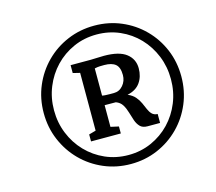

<svg xmlns="http://www.w3.org/2000/svg" viewBox="-117 -1061 1283 1143"><g transform="rotate(-15 524.5 -489.0)"><path d="M130 -489.5Q130 -578.5 162.8 -655.8Q195.5 -733 253.5 -791.2Q311.5 -849.5 388.8 -882.2Q466 -915 554.5 -915Q643 -915 720 -882.2Q797 -849.5 855 -791.2Q913 -733 945.5 -655.8Q978 -578.5 978 -489.5Q978 -400.5 945.5 -323Q913 -245.5 855 -187Q797 -128.5 720 -95.5Q643 -62.5 554.5 -62.5Q466 -62.5 388.8 -95.5Q311.5 -128.5 253.5 -187Q195.5 -245.5 162.8 -323Q130 -400.5 130 -489.5ZM193.5 -489.5Q193.5 -413 220.8 -345.8Q248 -278.5 297.2 -227.2Q346.5 -176 412.2 -147Q478 -118 554.5 -118Q630.5 -118 696.2 -147.2Q762 -176.5 810.8 -227.5Q859.5 -278.5 886.8 -345.8Q914 -413 914 -489.5Q914 -566 886.8 -633.2Q859.5 -700.5 810.8 -751.5Q762 -802.5 696.2 -831.5Q630.5 -860.5 554.5 -860.5Q477.5 -860.5 411.8 -831.2Q346 -802 297 -750.8Q248 -699.5 220.8 -632.5Q193.5 -565.5 193.5 -489.5ZM401.5 -309V-665L358.5 -675.5V-724H443Q466 -723.5 483.2 -724Q500.5 -724.5 519 -725.2Q537.5 -726 564.5 -726.5Q658 -726.5 701.8 -692.2Q745.5 -658 745.5 -601.5Q745.5 -550.5 719.8 -514Q694 -477.5 640.5 -466Q670 -453.5 686.2 -434.2Q702.5 -415 712 -393.8Q721.5 -372.5 729.5 -353.8Q737.5 -335 749.8 -322.5Q762 -310 784 -309V-254H707Q677 -254 661.5 -270Q646 -286 637.5 -310.5Q629 -335 621.5 -361.5Q614 -388 600.8 -409.8Q587.5 -431.5 561.5 -441L492.5 -441.5V-308L542 -297V-254H358.5V-297ZM492.5 -500.5Q500.5 -498.5 513.8 -497.8Q527 -497 541 -497Q555 -497 564.5 -497Q598.5 -497 621.2 -523.8Q644 -550.5 644 -587Q644 -634.5 621 -653.8Q598 -673 551.5 -673Q538 -673 523.8 -672.5Q509.5 -672 492.5 -668Z"/></g></svg>

Font: Merriweather Medium
Style: Italic
Weight: 500
Italic angle: -7.8°
Version: Version 2.101